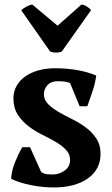

<svg xmlns="http://www.w3.org/2000/svg" viewBox="-20 -812 492 844"><path d="M29 0ZM288 -109Q288 -135 269.5 -154Q251 -173 223.5 -189Q196 -205 163.5 -221Q131 -237 103.5 -258.5Q76 -280 57.5 -309Q39 -338 39 -380Q39 -410 53 -434.5Q67 -459 91 -476Q115 -493 148.5 -502.5Q182 -512 221 -512Q275 -512 321.5 -503.5Q368 -495 403 -480Q399 -448 387 -411.5Q375 -375 364 -345H330L288 -447Q276 -452 263 -453.5Q250 -455 234 -455Q204 -455 188.5 -437.5Q173 -420 173 -398Q173 -373 191.5 -354.5Q210 -336 237.5 -320Q265 -304 297.5 -288Q330 -272 357.5 -251.5Q385 -231 403.5 -203Q422 -175 422 -136Q422 -67 366 -27.5Q310 12 216 12Q168 12 117 2Q66 -8 29 -26Q31 -62 46 -99Q61 -136 78 -165H112L161 -56Q172 -48 185.5 -46.5Q199 -45 211 -45Q240 -45 264 -62Q288 -79 288 -109ZM338 -792Q348 -792 363 -782.5Q378 -773 380 -767L252 -586Q244 -581 227 -581Q210 -581 200 -586L74 -766Q75 -769 81 -773.5Q87 -778 94.5 -782Q102 -786 109.5 -789Q117 -792 122 -792L233 -699Z"/></svg>

Font: PT Serif
Style: Bold
Weight: 700
Designer: A.Korolkova, O.Umpeleva, V.Yefimov
Foundry: ParaType Ltd
Version: Version 1.000W OFL; ttfautohint (v1.6)